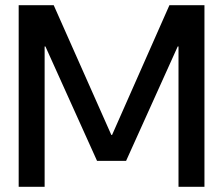

<svg xmlns="http://www.w3.org/2000/svg" viewBox="-20 -720 860 740"><path d="M52 0V-700H187L409 -200H412L633 -700H768V0H668V-541H665L466 -100H354L155 -541H152V0Z"/></svg>

Font: DM Sans 9pt 36pt Medium
Style: Regular
Weight: 500
Version: Version 4.004;gftools[0.9.30]